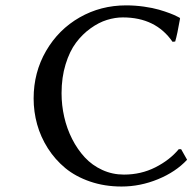

<svg xmlns="http://www.w3.org/2000/svg" viewBox="-20 -678 717 708"><path d="M639.2 -127.9H647.9L669.9 -88.9Q627.9 -43.9 562.5 -17.1Q497.1 9.8 428.2 9.8Q365.7 9.8 312.3 -8.5Q258.8 -26.9 220.9 -58.1Q183.1 -89.4 156.5 -131.1Q129.9 -172.9 116.9 -219.5Q104 -266.1 104 -314.9Q104 -411.1 149.9 -490.2Q195.8 -569.3 273.7 -613.8Q351.6 -658.2 444.8 -658.2Q478 -658.2 510.7 -653.6Q543.5 -648.9 566.2 -642.3Q588.9 -635.7 606.7 -628.9Q624.5 -622.1 633.3 -617.2L642.1 -612.8L644 -609.9Q633.8 -550.8 626 -524.9L616.2 -523.9Q554.2 -613.8 433.1 -613.8Q404.3 -613.8 374.3 -604.5Q344.2 -595.2 314 -573.5Q283.7 -551.8 260.3 -520.5Q236.8 -489.3 221.9 -440.9Q207 -392.6 207 -334Q207 -290 216.8 -246.8Q226.6 -203.6 246.1 -165.3Q265.6 -127 292.7 -97.7Q319.8 -68.4 357.2 -51.3Q394.5 -34.2 437 -34.2Q500 -34.2 553 -61Q606 -87.9 639.2 -127.9Z"/></svg>

Font: Linear Smooth
Style: Regular
Weight: 400
Designer: Philipp H. Poll, Flanker
Foundry: Philipp H. Poll, reworked by Flanker
Version: Version 1.061 | FøM Fix